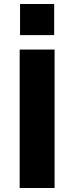

<svg xmlns="http://www.w3.org/2000/svg" viewBox="-20 -937 370 957"><path d="M78 0V-690H252V0ZM80 -762V-917H250V-762Z"/></svg>

Font: Oxanium ExtraLight ExtraBold
Style: Regular
Weight: 800
Version: Version 2.000